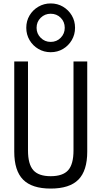

<svg xmlns="http://www.w3.org/2000/svg" viewBox="-20 -1088 590 1118"><path d="M275 10Q166 10 114.5 -42Q63 -94 63 -205V-730H143V-212Q143 -132 174 -97Q205 -62 275 -62Q346 -62 377 -97Q408 -132 408 -212V-730H488V-205Q488 -94 436.5 -42Q385 10 275 10ZM275 -784Q236 -784 203.5 -803Q171 -822 152 -854.5Q133 -887 133 -926Q133 -966 152 -998Q171 -1030 203.5 -1049Q236 -1068 275 -1068Q315 -1068 347 -1049Q379 -1030 398 -998Q417 -966 417 -926Q417 -887 398 -854.5Q379 -822 347 -803Q315 -784 275 -784ZM275 -844Q310 -844 333.5 -868Q357 -892 357 -926Q357 -961 333.5 -984.5Q310 -1008 275 -1008Q241 -1008 217 -984.5Q193 -961 193 -926Q193 -892 217 -868Q241 -844 275 -844Z"/></svg>

Font: M PLUS Code Latin SemiExpanded
Style: Regular
Weight: 400
Width: 6
Designer: Coji Morishita
Foundry: UNDERFOREST DESIGN
Version: Version 1.002; ttfautohint (v1.8.3)